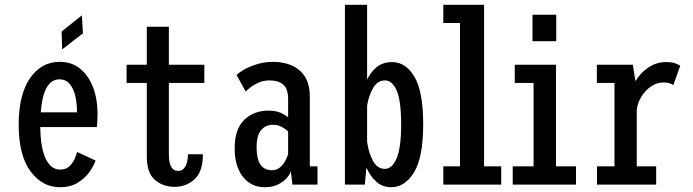

<svg xmlns="http://www.w3.org/2000/svg" viewBox="-20 -770 2890 801"><path d="M229.5 11Q157 11 107.5 -55Q58 -121 58 -250.5Q58 -375 105 -443.5Q152 -512 229.5 -512Q279 -512 314.2 -483.5Q349.5 -455 368.2 -405.8Q387 -356.5 387 -293.5Q387 -274 386 -261Q385 -248 384 -240H148Q149.5 -149.5 171.5 -106Q193.5 -62.5 230.5 -62.5Q255 -62.5 269.8 -76.5Q284.5 -90.5 291.8 -108Q299 -125.5 301.5 -136L378.5 -100.5Q373.5 -83 356 -56.5Q338.5 -30 307.2 -9.5Q276 11 229.5 11ZM228 -439Q160.5 -439 150 -301.5H301V-308.5Q301 -340 294 -370Q287 -400 271 -419.5Q255 -439 228 -439ZM239.5 -564 237 -638.5 321.5 -706 326 -631Z M592.5 -117.5V-424H508V-500H592.5V-658.5H684.5V-500H832.5V-424H684.5V-125.5Q684.5 -57 723 -57Q743 -57 753.5 -75.8Q764 -94.5 764 -126.5H826.5Q826.5 -53.5 791.5 -22Q756.5 9.5 709 9.5Q660 9.5 626.2 -19.5Q592.5 -48.5 592.5 -117.5Z M1084.5 11Q1027.5 11 993.2 -32.8Q959 -76.5 959 -151Q959 -232 999.2 -270.2Q1039.5 -308.5 1099 -308.5Q1132.5 -308.5 1154 -298Q1175.5 -287.5 1182 -280.5V-355.5Q1182 -399.5 1161.8 -417Q1141.5 -434.5 1104 -434.5Q1079.5 -434.5 1059 -425.5Q1038.5 -416.5 1024.5 -405.2Q1010.5 -394 1005 -388L967 -457Q975 -466 997.2 -479Q1019.5 -492 1051.5 -502Q1083.5 -512 1121 -512Q1162 -512 1196.5 -497.2Q1231 -482.5 1251.8 -450.5Q1272.5 -418.5 1272.5 -366V-76H1304.5V0H1200L1193 -56Q1190 -43.5 1176.8 -27.8Q1163.5 -12 1140.2 -0.5Q1117 11 1084.5 11ZM1114 -60Q1136 -60 1150.2 -73.5Q1164.5 -87 1172.2 -103Q1180 -119 1182 -126.5V-221.5Q1175.5 -228.5 1158.2 -239Q1141 -249.5 1119 -249.5Q1088.5 -249.5 1069.5 -227.5Q1050.5 -205.5 1050.5 -154.5Q1050.5 -60 1114 -60Z M1419 0V-750H1511.5V-438Q1526.5 -469.5 1552 -490.2Q1577.5 -511 1615.5 -511Q1673 -511 1709.2 -449.5Q1745.5 -388 1745.5 -251Q1745.5 -114 1707.5 -51.5Q1669.5 11 1612.5 11Q1575 11 1549.2 -12.8Q1523.5 -36.5 1508.5 -71L1502 0ZM1586 -434.5Q1554 -434.5 1535.8 -401.5Q1517.5 -368.5 1511.5 -329V-179Q1517.5 -133.5 1535.8 -99.5Q1554 -65.5 1585.5 -65.5Q1616 -65.5 1634.8 -109.5Q1653.5 -153.5 1653.5 -251Q1653.5 -349.5 1635 -392Q1616.5 -434.5 1586 -434.5Z M1829.5 0V-76H1899V-674H1829.5V-750H1999.5V-76H2071V0Z M2201.5 -708.5H2300.5V-598H2201.5ZM2119 0V-76H2206V-424H2127.5V-500H2299.5V-76H2383V0Z M2470.5 0V-76H2543.5V-424H2470V-500H2620L2631 -431Q2652 -466.5 2685.2 -488.8Q2718.5 -511 2759 -511Q2784.5 -511 2799 -505Q2813.5 -499 2818 -496L2789 -415Q2786 -418 2775 -422Q2764 -426 2747.5 -426Q2722 -426 2698.2 -410.8Q2674.5 -395.5 2657.8 -370Q2641 -344.5 2636.5 -314V-76H2717.5V0Z"/></svg>

Font: Trispace Condensed
Style: Regular
Weight: 400
Width: 3
Designer: Tyler Finck
Foundry: Etcetera Type Company
Version: Version 1.210; ttfautohint (v1.8.3)